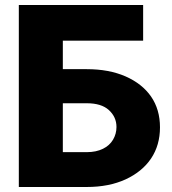

<svg xmlns="http://www.w3.org/2000/svg" viewBox="-20 -747 688 767"><path d="M326.7 0H55.2V-727.1H551.8V-584.5H231V-470.7H326.7Q415 -470.7 481.4 -441.9Q547.9 -412.6 583.5 -361.3Q619.1 -309.6 619.1 -238.3Q619.1 -167 583.5 -113.8Q547.9 -61 481.4 -30.3Q415 0 326.7 0ZM231 -334.5V-139.2H326.7Q364.3 -139.2 391.6 -152.8Q417.5 -165.5 431.6 -189Q445.3 -212.4 445.3 -239.7Q445.3 -279.8 414.6 -307.6Q384.8 -334.5 326.7 -334.5Z"/></svg>

Font: My Font
Style: Regular
Weight: 500
Designer: Rasmus Andersson
Foundry: rsms
Version: Version 0.001